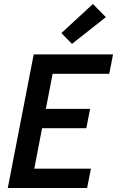

<svg xmlns="http://www.w3.org/2000/svg" viewBox="-20 -943 590 963"><path d="M19 0 149 -670H547L528 -573H244L210 -397H432L413 -300H191L152 -97H436L417 0ZM341 -723 288 -777 446 -923 511 -857Z"/></svg>

Font: Lode Term
Style: Bold Italic
Weight: 700
Italic angle: -11°
Monospace: yes
Designer: Belleve Invis
Foundry: Belleve Invis
Version: Version 29.2.0